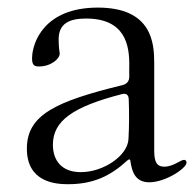

<svg xmlns="http://www.w3.org/2000/svg" viewBox="-20 -465 504 498"><path d="M156.2 12.8C223 12.8 267 -9.2 309.7 -48.3C311.8 -50.4 313.6 -51.5 315.3 -51.5C316.8 -51.5 317.8 -50.4 318.2 -47.6C322.4 -17 332.4 7.8 367.2 7.8C409.1 7.8 463.8 -28.4 463.8 -43.3C463.8 -46.9 461.6 -50.4 457.4 -50.4C448.2 -50.4 429.7 -32.7 406.2 -32.7C388.5 -32.7 380 -41.9 380 -73.9V-301.8C380 -353 374.3 -445.3 233.7 -445.3C94.5 -445.3 63.9 -354.4 63.2 -315.3C62.5 -294.7 70.3 -292.6 81 -292.6C112.2 -292.6 134.9 -312.5 134.9 -326C132.1 -344.5 132.1 -358 132.1 -362.9C132.1 -404.1 159.8 -416.9 203.1 -416.9C304.7 -416.9 316.1 -348 315.3 -294C315 -284.8 315.3 -275.6 315.3 -266.3C315.3 -254.6 309.3 -247.2 297.9 -244.3C125.4 -202.1 49.7 -167.6 49.7 -79.5C49.7 7.1 122.9 12.8 156.2 12.8ZM117.2 -89.5C117.2 -151.3 168.3 -187.9 296.2 -220.9C307.5 -223.7 313.6 -219.1 313.9 -207.4C315.3 -170.1 315 -135.7 313.2 -103.7C310.7 -61.1 248.6 -18.5 189.6 -18.5C137.8 -18.5 117.2 -51.1 117.2 -89.5Z"/></svg>

Font: Margiela Serif Light
Style: Regular
Weight: 300
Designer: Andreas Faust, Stefan Endress
Version: Version 1.002;FEAKit 1.0